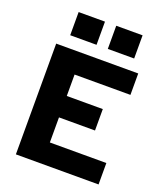

<svg xmlns="http://www.w3.org/2000/svg" viewBox="-163 -1028 976 1137"><g transform="rotate(20 325.0 -459.5)"><path d="M73 0V-698H590V-563H238V-428H465V-293H238V-135H594V0ZM371 -773V-919H537V-773ZM134 -773V-919H300V-773Z"/></g></svg>

Font: Azeret Mono Thin
Style: Regular
Weight: 100
Designer: Martin Vácha
Foundry: Displaay
Version: Version 1.002